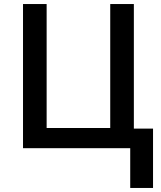

<svg xmlns="http://www.w3.org/2000/svg" viewBox="-20 -734 799 951"><path d="M526 -714V-100H211V-714H94V0H625V197H738V-97H643V-714Z"/></svg>

Font: OpenSansMMV
Style: Semibold
Weight: 600
Designer: Steve Matteson
Foundry: Ascender Corporation
Version: Version 6.000